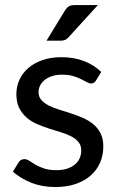

<svg xmlns="http://www.w3.org/2000/svg" viewBox="-20 -746 474 774"><path d="M32 0ZM367 -421.5Q360 -409.5 347.5 -409.5Q339.5 -409.5 329.8 -415Q320 -420.5 306.5 -427.2Q293 -434 274.2 -439.5Q255.5 -445 230 -445Q208.5 -445 191 -439.5Q173.5 -434 161.2 -424.5Q149 -415 142.2 -402.2Q135.5 -389.5 135.5 -374.5Q135.5 -355.5 146.8 -342.8Q158 -330 176.2 -320.8Q194.5 -311.5 218 -304.2Q241.5 -297 266 -289Q290.5 -281 314 -270.8Q337.5 -260.5 355.8 -245.5Q374 -230.5 385.2 -208.8Q396.5 -187 396.5 -156.5Q396.5 -121 383.8 -91Q371 -61 346.2 -39Q321.5 -17 285.5 -4.5Q249.5 8 202.5 8Q149.5 8 105.8 -9.5Q62 -27 32 -54L54 -90Q58 -97 64 -100.8Q70 -104.5 79 -104.5Q88.5 -104.5 98.5 -97.5Q108.5 -90.5 122.8 -82.2Q137 -74 157.2 -67Q177.5 -60 207.5 -60Q233 -60 251.8 -66.5Q270.5 -73 283 -83.8Q295.5 -94.5 301.5 -109Q307.5 -123.5 307.5 -139.5Q307.5 -160 296.2 -173.5Q285 -187 266.8 -196.5Q248.5 -206 225 -213Q201.5 -220 176.8 -228Q152 -236 128.5 -246.2Q105 -256.5 86.8 -272.5Q68.5 -288.5 57.2 -311.2Q46 -334 46 -367Q46 -396.5 58 -423.5Q70 -450.5 93.2 -471Q116.5 -491.5 150.5 -503.5Q184.5 -515.5 228 -515.5Q278 -515.5 318.8 -499.8Q359.5 -484 388 -456ZM374.5 -725.5 257 -596.5Q250 -588.5 242.8 -585.2Q235.5 -582 224.5 -582H167.5L241.5 -703Q248.5 -714.5 256.8 -720Q265 -725.5 282 -725.5Z"/></svg>

Font: Lato Medium
Style: Regular
Weight: 500
Designer: Lukasz Dziedzic
Foundry: tyPoland Lukasz Dziedzic
Version: Version 2.006; 2014-01-15